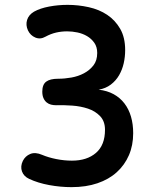

<svg xmlns="http://www.w3.org/2000/svg" viewBox="-20 -760 640 790"><path d="M100 -24Q78 -34 70.5 -54.5Q63 -75 74 -98Q84 -118 104.5 -126.5Q125 -135 153 -123Q179 -112 211.5 -105.5Q244 -99 276 -99Q338 -99 375 -131Q412 -163 412 -226Q412 -261 392 -282Q372 -303 342 -313Q312 -323 277 -325.5Q242 -328 211 -327Q200 -327 190 -329.5Q180 -332 172 -338.5Q164 -345 159 -356Q154 -367 154 -383Q154 -412 170 -424Q186 -436 219 -436Q246 -436 274 -441Q302 -446 325.5 -458.5Q349 -471 364.5 -491Q380 -511 380 -542Q380 -567 368 -584Q356 -601 338 -611.5Q320 -622 298.5 -626.5Q277 -631 256 -631Q233 -631 211 -626Q189 -621 167 -609Q146 -597 125.5 -605.5Q105 -614 95 -635Q85 -657 91.5 -678Q98 -699 120 -712Q145 -726 182 -733Q219 -740 258 -740Q302 -740 345 -730.5Q388 -721 421 -699Q454 -677 474.5 -641.5Q495 -606 495 -554Q495 -526 489 -499.5Q483 -473 470 -450.5Q457 -428 436 -412Q415 -396 386 -391Q421 -387 447.5 -372.5Q474 -358 492 -334.5Q510 -311 519 -280Q528 -249 528 -212Q528 -162 510.5 -121.5Q493 -81 460.5 -51.5Q428 -22 381 -6Q334 10 274 10Q229 10 182.5 1.5Q136 -7 100 -24Z"/></svg>

Font: Maple Mono SemiBold
Style: Regular
Weight: 600
Monospace: yes
Designer: subframe7536
Version: Version 7.000